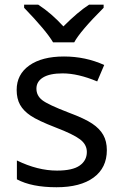

<svg xmlns="http://www.w3.org/2000/svg" viewBox="-20 -786 519 816"><path d="M434.1 -147.9Q434.1 -72.8 377.9 -31.5Q321.8 9.8 220.2 9.8Q114.3 9.8 51.8 -23.9V-104Q140.1 -61 222.2 -61Q288.6 -61 318.8 -82.5Q349.1 -104 349.1 -140.1Q349.1 -171.9 320.1 -193.8Q291 -215.8 216.8 -244.1Q141.1 -273.4 110.4 -294.2Q79.6 -314.9 65.2 -340.8Q50.8 -366.7 50.8 -403.8Q50.8 -469.7 104.5 -507.8Q158.2 -545.9 252 -545.9Q343.3 -545.9 422.9 -509.8L393.1 -439.9Q311.5 -474.1 246.1 -474.1Q191.4 -474.1 163.1 -456.8Q134.8 -439.5 134.8 -409.2Q134.8 -379.9 159.2 -360.6Q183.6 -341.3 272.9 -307.1Q339.8 -282.2 371.8 -260.7Q403.8 -239.3 418.9 -212.4Q434.1 -185.5 434.1 -147.9ZM82.5 -766.1H142.6Q198.2 -730 249.5 -673.8Q311 -735.4 358.4 -766.1H420.4V-752.9Q320.3 -652.8 295.4 -606H205.6Q176.3 -655.8 82.5 -752.9Z"/></svg>

Font: Noto Sans Southeast Asian
Style: Regular
Weight: 400
Designer: Monotype Design Team
Foundry: Monotype Imaging Inc.
Version: Version 1.06 uh; ttfautohint (v1.4.1)